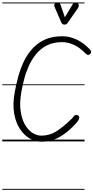

<svg xmlns="http://www.w3.org/2000/svg" viewBox="-25 -1252 826 1700"><path d="M340 2.5Q288.5 2.5 238.8 -25.8Q189 -54 152 -109.5Q115 -165 100.5 -246.2Q86 -327.5 105 -434Q116 -496 134 -564.5Q152 -633 181.5 -698Q211 -763 257 -815.8Q303 -868.5 369 -899.8Q435 -931 526.5 -931Q593 -931 655.2 -901Q717.5 -871 770 -815Q779.5 -806.5 781 -794.8Q782.5 -783 774.5 -775.5Q768 -767 757.2 -766Q746.5 -765 733.5 -777.5Q684 -829.5 630.5 -854.2Q577 -879 525 -879Q446.5 -879 389.5 -849.5Q332.5 -820 293.2 -771.2Q254 -722.5 228.2 -663.8Q202.5 -605 187.5 -545.2Q172.5 -485.5 163.5 -435Q147.5 -341.5 157.5 -270Q167.5 -198.5 195.2 -149.8Q223 -101 261.5 -76Q300 -51 341 -51Q415 -51 474.5 -89.5Q534 -128 594 -185.5Q617.5 -206 626.8 -220Q636 -234 650.5 -234Q662.5 -234 668.8 -229.2Q675 -224.5 677 -214Q678 -207.5 672.5 -194Q667 -180.5 641.5 -152.5Q579 -84 505.8 -40.8Q432.5 2.5 340 2.5ZM340 2.5Q288.5 2.5 238.8 -25.8Q189 -54 152 -109.5Q115 -165 100.5 -246.2Q86 -327.5 105 -434Q116 -496 134 -564.5Q152 -633 181.5 -698Q211 -763 257 -815.8Q303 -868.5 369 -899.8Q435 -931 526.5 -931Q593 -931 655.2 -901Q717.5 -871 770 -815Q779.5 -806.5 781 -794.8Q782.5 -783 774.5 -775.5Q768 -767 757.2 -766Q746.5 -765 733.5 -777.5Q684 -829.5 630.5 -854.2Q577 -879 525 -879Q446.5 -879 389.5 -849.5Q332.5 -820 293.2 -771.2Q254 -722.5 228.2 -663.8Q202.5 -605 187.5 -545.2Q172.5 -485.5 163.5 -435Q147.5 -341.5 157.5 -270Q167.5 -198.5 195.2 -149.8Q223 -101 261.5 -76Q300 -51 341 -51Q415 -51 474.5 -89.5Q534 -128 594 -185.5Q617.5 -206 626.8 -220Q636 -234 650.5 -234Q662.5 -234 668.8 -229.2Q675 -224.5 677 -214Q678 -207.5 672.5 -194Q667 -180.5 641.5 -152.5Q579 -84 505.8 -40.8Q432.5 2.5 340 2.5ZM541.5 -1034Q537 -1034 529.8 -1038.8Q522.5 -1043.5 518.5 -1051.5L461.5 -1183Q452 -1203.5 457.2 -1215.2Q462.5 -1227 472.5 -1230Q486 -1234 496.5 -1228.8Q507 -1223.5 510.5 -1210.5L549.5 -1099L615.5 -1209.5Q627 -1229 640.8 -1229.8Q654.5 -1230.5 663 -1223.5Q673 -1214 672.8 -1202.5Q672.5 -1191 665 -1180L574 -1049.5Q565.5 -1037 557.2 -1035.5Q549 -1034 541.5 -1034ZM-5 420.5H723.5V428.5H-5ZM-5 -16H723.5V0H-5ZM-5 -505.5H723.5V-497.5H-5ZM-5 -1230H723.5V-1222H-5Z"/></svg>

Font: Edu VIC WA NT Pre Guide
Style: Regular
Weight: 400
Designer: Tina and Corey Anderson, Eben Sorkin, Mirko Velimirovic
Foundry: Google for Education
Version: Version 1.000